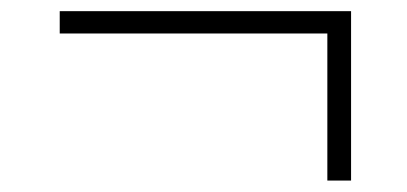

<svg xmlns="http://www.w3.org/2000/svg" viewBox="-20 -420 730 344"><path d="M566.5 -96.5V-360H87V-400H609V-96.5Z"/></svg>

Font: Encode Sans SemiExpanded ExtraLight
Style: Regular
Weight: 250
Width: 6
Designer: Multiple Designers
Foundry: Impallari Type
Version: Version 3.002